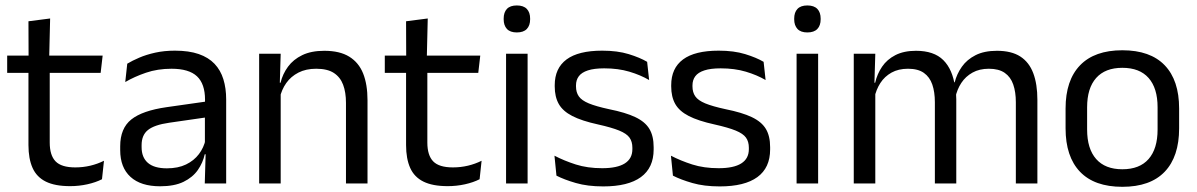

<svg xmlns="http://www.w3.org/2000/svg" viewBox="-20 -690 4500 722"><path d="M243.5 10Q187 10 152.5 -7Q118 -24 102.5 -58.5Q87 -93 87 -144.5V-452.5H167V-154Q167 -106 189 -83.2Q211 -60.5 263 -60.5Q292.5 -60.5 319.8 -67Q347 -73.5 371 -85.5L363.5 -16Q340 -4 308.5 3Q277 10 243.5 10ZM7 -416V-481H366L358.5 -416ZM87.5 -473 87 -610 168.5 -620.5 165 -473Z M750 0 753.5 -118.5 750.5 -131V-286.5L751 -315Q751 -374.5 720.8 -403Q690.5 -431.5 625 -431.5Q572.5 -431.5 528.8 -416.5Q485 -401.5 451 -381.5L458.5 -450.5Q477.5 -462 503.8 -473.2Q530 -484.5 563.8 -492Q597.5 -499.5 638 -499.5Q690.5 -499.5 727.2 -486.8Q764 -474 786.8 -450Q809.5 -426 820 -392Q830.5 -358 830.5 -316V0ZM582 10.5Q509.5 10.5 470.8 -24.8Q432 -60 432 -125.5V-140Q432 -207.5 473.8 -240.8Q515.5 -274 606.5 -287L761 -309L765.5 -250L616.5 -228.5Q560.5 -220.5 536.5 -201.2Q512.5 -182 512.5 -144.5V-136.5Q512.5 -98 536.2 -77.5Q560 -57 607.5 -57Q649.5 -57 679.5 -71.5Q709.5 -86 728 -110.5Q746.5 -135 753 -165L765.5 -110H750Q743 -78 723.8 -50.5Q704.5 -23 670 -6.2Q635.5 10.5 582 10.5Z M1281 0V-303.5Q1281 -343 1270.2 -371.5Q1259.5 -400 1235.2 -415.8Q1211 -431.5 1169 -431.5Q1130.5 -431.5 1102.2 -417Q1074 -402.5 1056.5 -377.8Q1039 -353 1032 -321.5L1017.5 -379H1035Q1043 -412 1063 -439.2Q1083 -466.5 1116.8 -482.8Q1150.5 -499 1199.5 -499Q1257.5 -499 1293.2 -477Q1329 -455 1345.5 -413.8Q1362 -372.5 1362 -312.5V0ZM954.5 0V-488H1035.5L1032 -371L1035.5 -366.5V0Z M1663.5 10Q1607 10 1572.5 -7Q1538 -24 1522.5 -58.5Q1507 -93 1507 -144.5V-452.5H1587V-154Q1587 -106 1609 -83.2Q1631 -60.5 1683 -60.5Q1712.5 -60.5 1739.8 -67Q1767 -73.5 1791 -85.5L1783.5 -16Q1760 -4 1728.5 3Q1697 10 1663.5 10ZM1427 -416V-481H1786L1778.5 -416ZM1507.5 -473 1507 -610 1588.5 -620.5 1585 -473Z M1883 0V-488H1964V0ZM1923.5 -568Q1898.5 -568 1886.2 -581.2Q1874 -594.5 1874 -617.5V-620Q1874 -643.5 1886.2 -656.5Q1898.5 -669.5 1923.5 -669.5Q1948.5 -669.5 1961 -656.5Q1973.5 -643.5 1973.5 -620V-617.5Q1973.5 -594 1961 -581Q1948.5 -568 1923.5 -568Z M2248.5 11Q2189.5 11 2145.5 -1.8Q2101.5 -14.5 2072.5 -29.5L2065 -104.5Q2101.5 -85.5 2145.2 -71.5Q2189 -57.5 2244.5 -57.5Q2301 -57.5 2329.5 -75.5Q2358 -93.5 2358 -129V-134.5Q2358 -157.5 2347.2 -172.5Q2336.5 -187.5 2308.5 -199Q2280.5 -210.5 2229 -222Q2167.5 -235.5 2132 -253.8Q2096.5 -272 2081.2 -299Q2066 -326 2066 -365V-369.5Q2066 -433.5 2110.5 -466.5Q2155 -499.5 2244.5 -499.5Q2302 -499.5 2344.2 -486.5Q2386.5 -473.5 2413.5 -457.5L2421 -389Q2388.5 -408 2346.5 -420.5Q2304.5 -433 2252 -433Q2214 -433 2190.5 -425.2Q2167 -417.5 2156.5 -403.2Q2146 -389 2146 -369V-365Q2146 -343 2156.5 -327.8Q2167 -312.5 2194.2 -301.2Q2221.5 -290 2270 -279.5Q2332.5 -267 2369.2 -249.5Q2406 -232 2422 -205.2Q2438 -178.5 2438 -136.5V-128Q2438 -59 2390 -24Q2342 11 2248.5 11Z M2686.5 11Q2627.5 11 2583.5 -1.8Q2539.5 -14.5 2510.5 -29.5L2503 -104.5Q2539.5 -85.5 2583.2 -71.5Q2627 -57.5 2682.5 -57.5Q2739 -57.5 2767.5 -75.5Q2796 -93.5 2796 -129V-134.5Q2796 -157.5 2785.2 -172.5Q2774.5 -187.5 2746.5 -199Q2718.5 -210.5 2667 -222Q2605.5 -235.5 2570 -253.8Q2534.5 -272 2519.2 -299Q2504 -326 2504 -365V-369.5Q2504 -433.5 2548.5 -466.5Q2593 -499.5 2682.5 -499.5Q2740 -499.5 2782.2 -486.5Q2824.5 -473.5 2851.5 -457.5L2859 -389Q2826.5 -408 2784.5 -420.5Q2742.5 -433 2690 -433Q2652 -433 2628.5 -425.2Q2605 -417.5 2594.5 -403.2Q2584 -389 2584 -369V-365Q2584 -343 2594.5 -327.8Q2605 -312.5 2632.2 -301.2Q2659.5 -290 2708 -279.5Q2770.5 -267 2807.2 -249.5Q2844 -232 2860 -205.2Q2876 -178.5 2876 -136.5V-128Q2876 -59 2828 -24Q2780 11 2686.5 11Z M2975.5 0V-488H3056.5V0ZM3016 -568Q2991 -568 2978.8 -581.2Q2966.5 -594.5 2966.5 -617.5V-620Q2966.5 -643.5 2978.8 -656.5Q2991 -669.5 3016 -669.5Q3041 -669.5 3053.5 -656.5Q3066 -643.5 3066 -620V-617.5Q3066 -594 3053.5 -581Q3041 -568 3016 -568Z M3800 0V-305.5Q3800 -344 3790.2 -372.2Q3780.5 -400.5 3758.2 -416Q3736 -431.5 3698.5 -431.5Q3663 -431.5 3637 -417Q3611 -402.5 3595 -378.2Q3579 -354 3572.5 -323L3560 -380.5H3570Q3578 -412 3597 -439Q3616 -466 3648.5 -482.5Q3681 -499 3729 -499Q3783.5 -499 3816.8 -477.5Q3850 -456 3865.5 -414.8Q3881 -373.5 3881 -314.5V0ZM3190.5 0V-488H3271.5L3268 -371L3271.5 -366V0ZM3495.5 0V-305.5Q3495.5 -344 3485.8 -372.2Q3476 -400.5 3454 -416Q3432 -431.5 3394.5 -431.5Q3358.5 -431.5 3332.5 -417Q3306.5 -402.5 3290.5 -377.8Q3274.5 -353 3268 -321.5L3253 -379H3271Q3278.5 -412 3297 -439.2Q3315.5 -466.5 3347.2 -482.8Q3379 -499 3424.5 -499Q3492 -499 3527.2 -464Q3562.5 -429 3571.5 -362Q3574 -352 3575 -340.2Q3576 -328.5 3576 -317V0Z M4200.5 12.5Q4095.5 12.5 4041.2 -44.2Q3987 -101 3987 -207.5V-282Q3987 -388 4041.5 -444.5Q4096 -501 4200.5 -501Q4305.5 -501 4359.8 -444.5Q4414 -388 4414 -282V-207.5Q4414 -101 4359.8 -44.2Q4305.5 12.5 4200.5 12.5ZM4200.5 -53.5Q4265.5 -53.5 4299.2 -92Q4333 -130.5 4333 -203V-286.5Q4333 -358.5 4299.2 -396.8Q4265.5 -435 4200.5 -435Q4136 -435 4102 -396.8Q4068 -358.5 4068 -286.5V-203Q4068 -130.5 4102 -92Q4136 -53.5 4200.5 -53.5Z"/></svg>

Font: Anek Bangla Medium
Style: Regular
Weight: 400
Version: Version 1.003